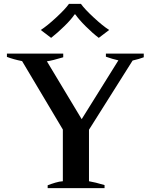

<svg xmlns="http://www.w3.org/2000/svg" viewBox="-20 -979 784 999"><path d="M192 -823Q225 -844 272.5 -888Q320 -932 339 -959H401Q420 -932 467.5 -888Q515 -844 548 -823L494 -782Q462 -806 426 -842Q390 -878 372 -904H368Q351 -878 314.5 -842.5Q278 -807 246 -782ZM228 -15Q246 -22 267.5 -28.5Q289 -35 307 -36V-305L95 -661Q50 -670 16 -683V-700H309V-681Q253 -664 224 -660L405 -359L596 -665Q564 -672 531 -684V-700H728V-681Q705 -672 670 -664L443 -304V-36Q474 -31 524 -16V0H228Z"/></svg>

Font: Trirong SemiBold
Style: Regular
Weight: 600
Designer: Katatrad Team
Foundry: CadsonDemak
Version: Version 1.001